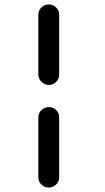

<svg xmlns="http://www.w3.org/2000/svg" viewBox="-20 -768 473 866"><path d="M247 -432Q247 -413 233.5 -399Q220 -385 200 -385Q181 -385 167 -399Q153 -413 153 -432V-702Q153 -721 167 -734.5Q181 -748 200 -748Q219 -748 233 -734.5Q247 -721 247 -702ZM247 32Q247 51 233 64.5Q219 78 200 78Q181 78 167 64.5Q153 51 153 32V-238Q153 -258 167 -271.5Q181 -285 200 -285Q220 -285 233.5 -271.5Q247 -258 247 -238Z"/></svg>

Font: Tsukimi Rounded SemiBold
Style: Regular
Weight: 600
Designer: Takashi Funayama
Foundry: Takashi Funayama
Version: Version 1.032; ttfautohint (v1.8.3)